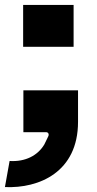

<svg xmlns="http://www.w3.org/2000/svg" viewBox="-37 -537 394 780"><path d="M2 117 -17 223C122 229 280 162 280 -42V-170H58V0H150C160 0 163 9 159 17L143 50C116 95 66 121 2 117ZM57 -347H262V-517H57Z"/></svg>

Font: Finlandica Black
Style: Regular
Weight: 900
Designer: Niklas Ekholm, Juho Hiilivirta, Jaakko Suomalainen
Foundry: Helsinki Type Studio
Version: Version 2.000;Glyphs 3.2 (3202)